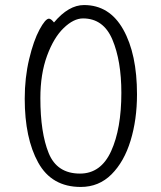

<svg xmlns="http://www.w3.org/2000/svg" viewBox="-20 -713 640 761"><path d="M313 -693Q414 -693 468.5 -596Q523 -499 523 -339Q523 -239 497.5 -155.5Q472 -72 422 -22Q372 28 300 28Q185 28 131.5 -68.5Q78 -165 78 -322Q78 -405 95.5 -478.5Q113 -552 136.5 -595.5Q160 -639 174 -639Q182 -639 194 -624Q252 -693 313 -693ZM297 -25Q380 -25 420.5 -114Q461 -203 461 -345Q461 -472 425.5 -556Q390 -640 309 -640Q272 -640 232.5 -602Q193 -564 166.5 -492Q140 -420 140 -324Q140 -187 173 -106Q206 -25 297 -25Z"/></svg>

Font: JyunsaiKaai Light
Style: Regular
Weight: 300
Designer: Fontworks Inc.
Version: Version 0.030;April 7, 2024;FontCreator 14.0.0.2901 64-bit